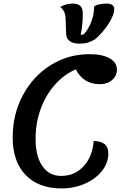

<svg xmlns="http://www.w3.org/2000/svg" viewBox="-20 -1029 688 1074"><path d="M51 -260Q51 -391 108.5 -497.5Q166 -604 264 -665Q362 -726 480 -726Q552 -726 593 -703Q634 -680 634 -639Q634 -605 607 -581.5Q580 -558 540 -558Q446 -558 404 -641Q339 -613 288 -556Q237 -499 208 -420.5Q179 -342 179 -252Q179 -155 217 -100Q255 -45 322 -45Q399 -45 448.5 -100Q498 -155 504 -240Q586 -240 586 -171Q586 -118 550.5 -73Q515 -28 455 -1.5Q395 25 325 25Q196 25 123.5 -50Q51 -125 51 -260ZM422 -785Q391 -785 371.5 -798Q352 -811 350 -838L347 -925Q346 -968 317 -990Q350 -1009 386 -1009Q414 -1009 428.5 -996.5Q443 -984 443 -952Q443 -882 431 -835H446Q472 -860 489.5 -904Q507 -948 506 -991Q512 -999 532.5 -1004Q553 -1009 576 -1009Q597 -1009 608 -1001Q619 -993 619 -980Q619 -944 586 -894Q553 -844 513 -810Q491 -797 472.5 -791Q454 -785 422 -785Z"/></svg>

Font: Lemonada
Style: Regular
Weight: 400
Designer: Mohamed Gaber (Arabic) Eduardo Tunni (Latin)
Foundry: Kief Type Foundry
Version: Version 3.006